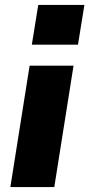

<svg xmlns="http://www.w3.org/2000/svg" viewBox="-20 -758 362 778"><path d="M109 -577 135 -738H322L296 -577ZM22 0 100 -492H278L200 0Z"/></svg>

Font: Nunito Sans Black
Style: Italic
Weight: 900
Italic angle: -9°
Designer: Vernon Adams
Foundry: Vernon Adams
Version: Version 3.006; ttfautohint (v1.8.3)